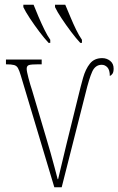

<svg xmlns="http://www.w3.org/2000/svg" viewBox="-20 -786 497 806"><path d="M67 -470Q61 -490 55.5 -500Q50 -510 39 -513Q28 -516 5 -516V-536H155V-516H141Q112 -516 102 -513Q92 -510 92 -497Q92 -487 99.5 -458.5Q107 -430 115 -406L174 -207Q183 -178 192 -145.5Q201 -113 209 -83.5Q217 -54 222 -34H224Q237 -89 259 -180.5Q281 -272 308 -379Q318 -421 328.5 -458.5Q339 -496 357.5 -519Q376 -542 409 -542Q428 -542 442.5 -530.5Q457 -519 457 -498Q457 -484 452.5 -477Q448 -470 441 -467Q441 -492 431 -503Q421 -514 407 -514Q380 -514 367 -485Q354 -456 339 -394L239 0H208ZM317 -606Q300 -624 278.5 -652.5Q257 -681 238.5 -709Q220 -737 211 -756V-766H254Q264 -743 275.5 -715Q287 -687 299.5 -661.5Q312 -636 324 -619V-606ZM184 -606Q167 -624 145.5 -652.5Q124 -681 105.5 -709Q87 -737 78 -756V-766H121Q130 -743 142 -715Q154 -687 166.5 -661.5Q179 -636 191 -619V-606Z"/></svg>

Font: Noto Serif Condensed Thin
Style: Regular
Weight: 100
Width: 3
Designer: Monotype Design Team
Foundry: Monotype Imaging Inc.
Version: Version 2.013; ttfautohint (v1.8.4.7-5d5b)